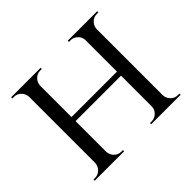

<svg xmlns="http://www.w3.org/2000/svg" viewBox="-154 -919 1138 1138"><g transform="rotate(-45 414.5 -350.0)"><path d="M698 -700V0H605V-700ZM224 -700V0H131V-700ZM614 -364V-330H214V-364ZM134 -73V0H54V-10Q54 -10 60.5 -10Q67 -10 67 -10Q93 -10 111.5 -28.5Q130 -47 131 -73ZM134 -627H131Q130 -653 111.5 -671.5Q93 -690 67 -690Q67 -690 60.5 -690Q54 -690 54 -690V-700H134ZM221 -73H224Q225 -47 243.5 -28.5Q262 -10 288 -10Q288 -10 294 -10Q300 -10 301 -10V0H221ZM221 -627V-700H301V-690Q300 -690 294 -690Q288 -690 288 -690Q262 -690 243.5 -671.5Q225 -653 224 -627ZM608 -73V0H528V-10Q529 -10 535 -10Q541 -10 541 -10Q567 -10 586 -28.5Q605 -47 605 -73ZM608 -627H605Q605 -653 586 -671.5Q567 -690 541 -690Q541 -690 535 -690Q529 -690 528 -690V-700H608ZM695 -73H698Q699 -47 717.5 -28.5Q736 -10 762 -10Q762 -10 768.5 -10Q775 -10 775 -10V0H695ZM695 -627V-700H775V-690Q775 -690 768.5 -690Q762 -690 762 -690Q736 -690 717.5 -671.5Q699 -653 698 -627Z"/></g></svg>

Font: Cinzel Eorzea
Style: Regular
Weight: 500
Designer: Natanael Gama
Version: Version 2.000